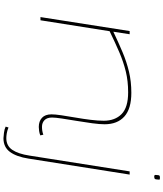

<svg xmlns="http://www.w3.org/2000/svg" viewBox="65 -816 970 1141"><g transform="rotate(90 550.5 -245.0)"><path d="M164 -530H183L168 -433Q233 -464 290 -488Q347 -512 405.5 -526Q464 -540 531 -540Q626 -540 672 -498.5Q718 -457 718 -381Q718 -352 712 -307.5Q706 -263 698 -215.5Q690 -168 684 -128Q678 -88 678 -69Q678 -39 693.5 -24Q709 -9 733 -9Q759 -9 780 -17L784 1Q772 6 758 8Q744 10 734 10Q700 10 679.5 -9Q659 -28 659 -66Q659 -86 664.5 -124Q670 -162 678 -207.5Q686 -253 691.5 -297.5Q697 -342 697 -376Q697 -443 657.5 -482Q618 -521 528 -521Q461 -521 404 -507Q347 -493 290 -468.5Q233 -444 165 -411L100 0H81ZM1036 -710Q1044 -710 1045.5 -709Q1047 -708 1047 -703Q1046 -683 1042.5 -679.5Q1039 -676 1028 -676Q1019 -676 1019 -684Q1020 -704 1023 -707Q1026 -710 1036 -710ZM1017 -530 922 71Q911 142 882.5 181Q854 220 801 220Q793 220 769.5 217Q746 214 732 207L737 190Q757 198 773 200.5Q789 203 800 203Q846 203 870 167.5Q894 132 904 66L998 -530Z"/></g></svg>

Font: Georama Extra Expanded Thin
Style: Italic
Weight: 100
Width: 8
Italic angle: -9°
Designer: Jean-Baptiste Levee
Foundry: Production Type
Version: Version 1.000